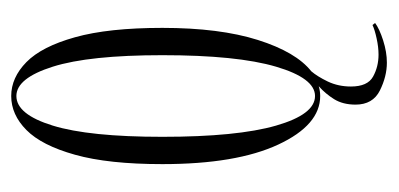

<svg xmlns="http://www.w3.org/2000/svg" viewBox="-200 -366 694 334"><g transform="rotate(-90 147.0 -199.0)"><path d="M147 11Q96.5 11 62.5 -62Q28.5 -135 28.5 -263.5Q28.5 -357.5 44.8 -415.5Q61 -473.5 87.8 -500Q114.5 -526.5 147 -526.5Q179 -526.5 206 -500Q233 -473.5 249.2 -415.5Q265.5 -357.5 265.5 -263.5Q265.5 -164 244.5 -97.5Q223.5 -31 190 -4.5Q181 6 172.2 24.2Q163.5 42.5 163.5 64.5Q163.5 93.5 180.8 103Q198 112.5 219 112.5Q232 112.5 247 109.2Q262 106 270.5 102L274 106.5Q264 114 243.8 120.5Q223.5 127 205 127Q181 127 156.5 114.8Q132 102.5 132 72.5Q132 50.5 141.5 35.2Q151 20 164 8.5Q155.5 11 147 11ZM147 2Q178 2 198 -65.8Q218 -133.5 218 -263.5Q218 -391 198 -454.2Q178 -517.5 147 -517.5Q115 -517.5 95.5 -454.2Q76 -391 76 -263.5Q76 -133.5 95.5 -65.8Q115 2 147 2Z"/></g></svg>

Font: Imbue 100pt ExtraLight
Style: Regular
Weight: 200
Designer: Tyler Finck
Foundry: Etcetera Type Company
Version: Version 1.102; ttfautohint (v1.8.3)